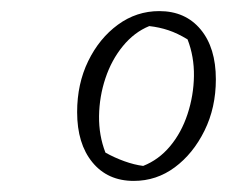

<svg xmlns="http://www.w3.org/2000/svg" viewBox="-20 -730 409 346"><path d="M221 -404Q174 -404 146.5 -437.5Q119 -471 119 -528Q119 -579 139 -620Q159 -661 192.5 -685.5Q226 -710 267 -710Q314 -710 341.5 -677Q369 -644 369 -587Q369 -536 348.5 -494.5Q328 -453 295 -428.5Q262 -404 221 -404ZM238 -431Q266 -442 286.5 -466.5Q307 -491 318 -524.5Q329 -558 329.5 -593Q330 -628 318 -659Q300 -670 283.5 -675.5Q267 -681 249 -683Q222 -672 201.5 -647Q181 -622 170 -589Q159 -556 158.5 -521Q158 -486 170 -455Q186 -446 204 -439.5Q222 -433 238 -431Z"/></svg>

Font: Piazzolla Thin Thin
Style: Italic
Weight: 250
Italic angle: -11.3°
Version: Version 2.005